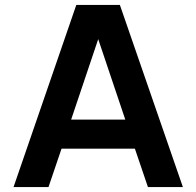

<svg xmlns="http://www.w3.org/2000/svg" viewBox="-20 -760 798 780"><path d="M177 0 230 -156H528L581 0H723L467 -740H290L35 0ZM379 -601 489 -274H269Z"/></svg>

Font: Be Vietnam Pro SemiBold
Style: Regular
Weight: 600
Designer: Lam Bao, Tony Le, Vietanh Nguyen
Foundry: Yellow Type Foundry
Version: Version 1.002